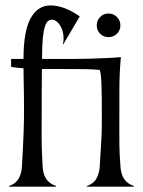

<svg xmlns="http://www.w3.org/2000/svg" viewBox="-20 -698 533 718"><path d="M360.8 -252.4Q360.8 -297.9 360.6 -330.1Q360.4 -362.3 359.4 -383.8Q358.4 -405.3 356.9 -418Q355.5 -430.7 353 -436.5Q328.6 -439 296.1 -439.5Q263.7 -439.9 215.3 -439.9H136.7Q136.2 -395.5 136 -339.1Q135.7 -282.7 135.7 -208.5Q135.7 -191.9 135.7 -177.5Q135.7 -163.1 136.2 -147.7Q136.7 -132.3 137.5 -114.3Q138.2 -96.2 139.6 -72.8Q141.1 -46.4 153.1 -28.6Q165 -10.7 189.9 -2.4V0H13.7V-2.4Q38.6 -10.7 49.6 -29.8Q60.5 -48.8 62 -74.7Q64.5 -115.7 65.9 -147.7Q67.4 -179.7 68.4 -205.3Q69.3 -231 69.6 -251.7Q69.8 -272.5 69.8 -291.5Q69.8 -312.5 69.6 -330.8Q69.3 -349.1 69.1 -367.2Q68.8 -385.3 68.4 -403.6Q67.9 -421.9 67.9 -442.9Q54.2 -443.8 45.4 -444.6Q36.6 -445.3 31.2 -446.3Q24.9 -447.3 21.5 -448.2V-477.5H67.9Q67.9 -581.5 94.5 -629.6Q121.1 -677.7 168.9 -677.7Q192.4 -677.7 219.5 -668.2Q246.6 -658.7 278.3 -636.7L216.3 -531.7L214.8 -532.7Q217.8 -540.5 217.8 -553.7Q217.8 -569.3 213.9 -582.3Q210 -595.2 203.6 -604.7Q197.3 -614.3 189.5 -619.4Q181.6 -624.5 173.8 -624.5Q166.5 -624.5 159.9 -619.6Q153.3 -614.7 148.2 -599.4Q143.1 -584 140.1 -554.9Q137.2 -525.9 137.2 -477.5H215.8Q273.4 -477.5 314.2 -478.5Q355 -479.5 381.3 -481Q411.6 -482.4 432.1 -484.4Q426.8 -431.2 426.5 -367.2Q426.3 -303.2 426.3 -234.4Q426.3 -207 426.3 -188.5Q426.3 -169.9 426.5 -153.3Q426.8 -136.7 427.7 -118.4Q428.7 -100.1 430.7 -72.8Q432.6 -46.4 444.3 -28.6Q456.1 -10.7 481 -2.4V0H304.7V-2.4Q329.6 -10.7 340.3 -29.8Q351.1 -48.8 353 -74.7Q354 -97.2 355.2 -114Q356.4 -130.9 357.2 -144.5Q357.9 -158.2 358.6 -169.9Q359.4 -181.6 359.9 -193.8Q360.4 -206.1 360.6 -220Q360.8 -233.9 360.8 -252.4ZM341.8 -603Q341.8 -621.6 354.5 -634.5Q367.2 -647.5 385.7 -647.5Q404.3 -647.5 417.2 -634.5Q430.2 -621.6 430.2 -603Q430.2 -584.5 417.2 -571.8Q404.3 -559.1 385.7 -559.1Q367.2 -559.1 354.5 -571.8Q341.8 -584.5 341.8 -603Z"/></svg>

Font: Smythe
Style: Regular
Weight: 400
Version: Version 1.000